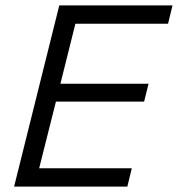

<svg xmlns="http://www.w3.org/2000/svg" viewBox="-20 -695 662 715"><path d="M454.2 0H32.5L200.8 -675H622.5L605.8 -606.7H260.8L205 -383.3H533.3L516.7 -316.7H188.3L125.8 -68.3H470.8Z"/></svg>

Font: Funnel Sans Light
Style: Italic
Weight: 300
Italic angle: -14.036°
Designer: NORD ID, Kristian Moeller
Foundry: Dicotype
Version: Version 1.000